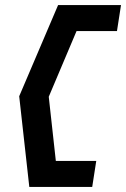

<svg xmlns="http://www.w3.org/2000/svg" viewBox="-20 -670 499 760"><path d="M96 70H345L361 -33H201L173 -287L283 -547H443L459 -650H210L56 -289Z"/></svg>

Font: Charger Pro
Style: BlkNarObl
Weight: 900
Designer: Jasper
Foundry: Cannot Into Space Fonts
Version: Version 1.09